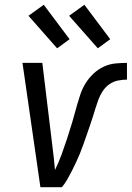

<svg xmlns="http://www.w3.org/2000/svg" viewBox="-20 -783 551 803"><path d="M149 0 74 -520H157L199 -173Q202 -148 205 -123Q208 -98 210 -72Q226 -105 238 -138Q250 -171 261 -204.5Q272 -238 282 -271.5Q292 -305 301 -339V-340Q308 -364 316 -388Q324 -412 337.5 -434Q351 -456 370.5 -474.5Q390 -493 413.5 -504Q437 -515 462 -517.5Q487 -520 511 -520V-450Q492 -450 472.5 -446Q453 -442 436.5 -430Q420 -418 409 -401Q398 -384 391 -365Q384 -346 378.5 -327.5Q373 -309 367 -290.5Q361 -272 354.5 -253Q348 -234 341.5 -215.5Q335 -197 328.5 -178.5Q322 -160 314.5 -141.5Q307 -123 298.5 -105Q290 -87 281 -69Q272 -51 262 -33.5Q252 -16 239 0ZM389 -581 269 -717 333 -763 441 -619ZM219 -581 99 -717 163 -763 271 -619Z"/></svg>

Font: Iosevka SS04 Oblique
Style: Regular
Weight: 400
Italic angle: -9°
Monospace: yes
Designer: Belleve Invis
Foundry: Belleve Invis
Version: Version 19.0.0; ttfautohint (v1.8.4)